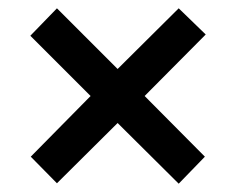

<svg xmlns="http://www.w3.org/2000/svg" viewBox="-20 -650 569 462"><path d="M410 -630 263 -484 117 -630 53 -564 198 -419 54 -273 117 -209 263 -354 410 -208 473 -273 328 -419 475 -567Z"/></svg>

Font: Noto Sans Malayalam UI SemiCondensed SemiBold
Style: Regular
Weight: 600
Width: 4
Designer: Jelle Bosma - Monotype Design Team
Foundry: Monotype Imaging Inc.
Version: Version 2.104